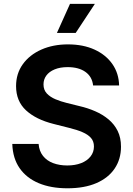

<svg xmlns="http://www.w3.org/2000/svg" viewBox="-20 -968 693 998"><path d="M330.6 10.7Q244.6 10.7 181.2 -15.9Q117.7 -42.5 82 -93.8Q46.4 -145 43.9 -219.7H180.7Q183.6 -182.6 203.6 -157.5Q223.6 -132.3 256.3 -120.1Q289.1 -107.9 329.6 -107.9Q370.6 -107.9 401.9 -120.1Q433.1 -132.3 450.7 -154.8Q468.3 -177.2 468.3 -206.5Q468.3 -233.4 452.9 -251Q437.5 -268.6 408.7 -281Q379.9 -293.5 339.8 -303.2L258.8 -323.7Q167 -346.7 115.2 -394.5Q63.5 -442.4 63.5 -520.5Q63.5 -585.4 98.6 -634.3Q133.8 -683.1 194.8 -710.2Q255.9 -737.3 333.5 -737.3Q412.6 -737.3 471.9 -710Q531.2 -682.6 564.5 -634.5Q597.7 -586.4 599.1 -523.9H463.9Q459 -569.3 424.1 -594.2Q389.2 -619.1 331.5 -619.1Q292.5 -619.1 264.2 -607.4Q235.8 -595.7 220.9 -575.4Q206.1 -555.2 206.1 -529.3Q206.1 -500.5 223.6 -481.9Q241.2 -463.4 268.8 -451.9Q296.4 -440.4 326.2 -433.1L393.1 -416.5Q436 -406.7 475.1 -389.6Q514.2 -372.6 544.2 -347.4Q574.2 -322.3 591.6 -287.4Q608.9 -252.4 608.9 -205.6Q608.9 -140.6 575.9 -91.8Q543 -43 480.7 -16.1Q418.5 10.7 330.6 10.7ZM275.9 -796.9 343.8 -947.8H473.1L373.5 -796.9Z"/></svg>

Font: Inter Cardless
Style: Bold
Weight: 700
Designer: Rasmus Andersson
Foundry: rsms
Version: Version 4.001;git-9221beed3